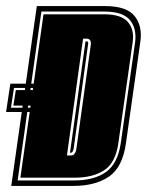

<svg xmlns="http://www.w3.org/2000/svg" viewBox="-63 -611 483 631"><path d="M-26 0 58 -591H283Q353 -591 379.5 -558Q406 -525 398 -472L351 -141Q340 -61 295 -30.5Q250 0 178 0ZM-5 -18H181Q246 -18 285 -45.5Q324 -73 334 -141L381 -472Q387 -517 364 -545Q341 -573 280 -573H73ZM4 -27 80 -564H279Q336 -564 357.5 -538.5Q379 -513 373 -472L326 -141Q317 -76 279.5 -51.5Q242 -27 182 -27ZM157 -100H170Q178 -100 182.5 -106.5Q187 -113 188 -122L235 -461Q239 -484 221 -484H210ZM167 -109 218 -475H222Q229 -475 226 -462L179 -122Q176 -109 170 -109ZM-43 -243 -29 -336H185L171 -243ZM-27 -257H159L169 -322H-17ZM-19 -264 -11 -315H161L153 -264Z"/></svg>

Font: Alumni Sans Collegiate One SC
Style: Italic
Weight: 400
Italic angle: -8°
Designer: Robert E. Leuschke
Foundry: Robert E. Leuschke
Version: Version 1.100